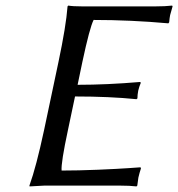

<svg xmlns="http://www.w3.org/2000/svg" viewBox="-20 -668 641 691"><path d="M224.6 -200.2Q199.2 -81.5 201.7 -54.2Q261.2 -54.2 332 -57.1Q402.8 -60.1 444.3 -63L485.8 -65.9L487.3 -62Q481.9 -45.9 478 -28.8Q478 -27.8 474.1 0L471.2 2.9Q447.8 0 412.1 0H139.2L86.4 2.9L85.9 0Q110.4 -67.9 138.7 -200.2L190.4 -444.8Q217.8 -574.2 223.1 -645L225.6 -647.9Q242.2 -645 275.9 -645H539.1Q575.2 -645 599.6 -647.9L601.1 -645Q593.3 -617.7 592.3 -613.8Q590.3 -604 588.9 -587.9L585.9 -584Q450.2 -596.2 316.9 -596.2Q302.7 -568.4 276.4 -444.8L259.3 -362.8Q364.3 -362.8 484.4 -373L486.8 -370.1Q481 -356.4 477.5 -341.8Q474.6 -326.7 474.6 -314L471.2 -311Q375 -320.8 250 -320.8Z"/></svg>

Font: Linux Biolinum
Style: Italic
Weight: 400
Italic angle: -12°
Designer: Philipp H. Poll
Foundry: Philipp H. Poll
Version: Version 1.1.3 ; ttfautohint (v0.9)